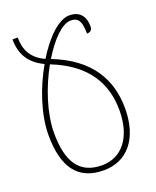

<svg xmlns="http://www.w3.org/2000/svg" viewBox="-138 -810 732 901"><g transform="rotate(-20 227.5 -359.5)"><path d="M416 -230C416 -372 350 -495 168 -566C217 -647 273 -704 316 -704C346 -704 368 -693 368 -620C382 -620 395 -626 395 -646C395 -700 367 -729 319 -729C265 -729 199 -665 144 -575C79 -605 56 -652 56 -714H30C30 -641 60 -588 132 -554C76 -457 35 -335 35 -234C35 -74 94 10 224 10C341 10 416 -79 416 -230ZM63 -234C63 -333 103 -451 155 -544C330 -475 388 -359 388 -230C388 -96 323 -15 224 -15C111 -15 63 -91 63 -234Z"/></g></svg>

Font: Noto Serif Armenian ExtraCondensed Thin
Style: Regular
Weight: 100
Width: 2
Designer: Monotype Design Team
Foundry: Monotype Imaging Inc.
Version: Version 2.008